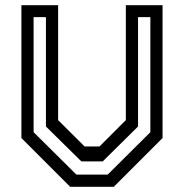

<svg xmlns="http://www.w3.org/2000/svg" viewBox="-20 -720 709 740"><path d="M250.5 0 62.5 -188V-700H204V-257L306 -155.5H363.5L465 -257V-700H606.5V-188L418.5 0ZM274.5 -47H395L559.5 -210.5V-654H512V-232.5L376 -98H293.5L157 -232.5V-654H109.5V-210.5Z"/></svg>

Font: Tourney Medium
Style: Regular
Weight: 500
Designer: Tyler Finck
Foundry: Etcetera Type Co
Version: Version 1.015